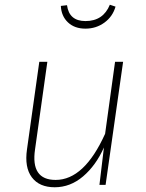

<svg xmlns="http://www.w3.org/2000/svg" viewBox="-20 -781 617 811"><path d="M341 -660Q295 -660 267 -686.5Q239 -713 237 -756L263 -759Q272 -692 341 -692Q416 -692 444 -761L468 -753Q456 -711 421 -685.5Q386 -660 341 -660ZM211 10Q146 10 114.5 -32Q83 -74 94 -150L146 -520H180L128 -150Q109 -21 215 -21Q336 -21 424 -216L466 -520H500L426 0H400L419 -158Q385 -82 331 -36Q277 10 211 10Z"/></svg>

Font: Fira Sans UltraLight
Style: Italic
Weight: 200
Italic angle: -8°
Designer: Carrois Corporate & Edenspiekermann AG
Foundry: Carrois Corporate GbR & Edenspiekermann AG
Version: Version 4.203;PS 004.203;hotconv 1.0.88;makeotf.lib2.5.64775